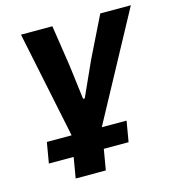

<svg xmlns="http://www.w3.org/2000/svg" viewBox="-107 -607 822 898"><g transform="rotate(-15 304.0 -158.0)"><path d="M166 100H46L63 0H183L76 -516H228L258 -319L279 -151H287L363 -319L460 -516H608L329 0H449L432 100H312L295 200H149Z"/></g></svg>

Font: iA Writer Mono V
Style: Regular
Weight: 400
Italic angle: -9.5°
Designer: Mike Abbink, Paul van der Laan, Pieter van Rosmalen
Foundry: Bold Monday
Version: Version 2.000